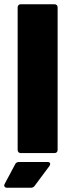

<svg xmlns="http://www.w3.org/2000/svg" viewBox="-41 -720 333 903"><path d="M57 -700H215Q222 -700 226 -696Q230 -692 230 -685V-15Q230 -8 226 -4Q222 0 215 0H57Q50 0 46 -4Q42 -8 42 -15V-685Q42 -692 46 -696Q50 -700 57 -700ZM48 42H183Q195 42 195 51Q195 55 192 60L122 154Q116 163 104 163H-8Q-16 163 -19.5 157.5Q-23 152 -19 145L30 53Q35 42 48 42Z"/></svg>

Font: Barlow Black
Style: Regular
Weight: 900
Designer: Jeremy Tribby
Foundry: Tribby Type
Version: Version 1.422